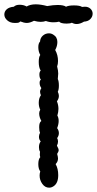

<svg xmlns="http://www.w3.org/2000/svg" viewBox="-83 -867 448 887"><path d="M186 -527Q186 -522 184 -502Q189 -492 189 -471Q189 -453 184 -443Q189 -433 189 -424Q189 -411 180 -399Q187 -382 187 -364Q187 -350 182 -333Q188 -323 188 -308Q188 -293 181 -275Q189 -264 189 -252Q189 -240 181 -229Q185 -222 185 -213Q185 -204 180 -194Q188 -180 188 -173Q188 -167 181 -156Q185 -142 185 -135Q185 -120 174 -109Q186 -88 186 -58Q186 -21 165 -7Q155 0 144 0Q125 0 112.5 -17.5Q100 -35 100 -56Q100 -66 103 -75Q94 -87 94 -109Q94 -131 103 -141Q101 -146 101 -155Q101 -162 102 -166Q97 -174 97 -187Q97 -203 105 -214Q97 -222 97 -235Q97 -244 102 -254Q98 -262 98 -280Q98 -302 108 -308Q98 -326 98 -343Q98 -352 103 -360Q96 -374 96 -392Q96 -413 106 -427Q102 -436 102 -444Q102 -451 108 -460Q100 -471 100 -484Q100 -495 106 -499Q99 -507 99 -523Q99 -535 105 -541Q96 -555 96 -581Q96 -604 103 -613Q94 -629 94 -649Q94 -667 102 -675Q103 -692 115 -702.5Q127 -713 143 -713Q154 -713 163 -707Q182 -696 182 -673Q182 -654 172 -636Q185 -613 185 -585Q185 -571 181 -560Q186 -540 186 -527ZM-15 -761Q-36 -761 -49.5 -773Q-63 -785 -63 -800Q-63 -814 -52 -824Q-41 -834 -19 -836Q-10 -845 8 -845Q26 -845 40 -837Q57 -847 82 -847Q105 -847 135 -839Q163 -844 183 -844Q211 -844 222 -836Q234 -842 259 -842Q286 -842 296 -835Q301 -836 309 -836Q325 -836 335 -826.5Q345 -817 345 -804Q345 -790 334.5 -779Q324 -768 305 -767Q287 -756 271 -756Q260 -756 249 -762Q241 -758 225 -758Q198 -758 190 -767Q180 -764 164 -764Q145 -764 129 -770Q118 -766 105 -766Q91 -766 74 -771Q55 -761 41 -761Q28 -761 11 -768Q6 -763 1.5 -762Q-3 -761 -15 -761Z"/></svg>

Font: Pangolin
Style: Regular
Weight: 400
Designer: Kevin Burke
Foundry: Google, Inc.
Version: Version 1.101